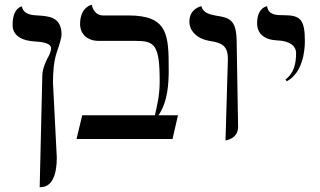

<svg xmlns="http://www.w3.org/2000/svg" viewBox="-20 -585 1345 808"><path d="M147 203C152 201 219 215 219 78L203 -236C203 -281 206 -327 219 -365C232 -403 239 -428 239 -439C239 -514 186 -517 138 -520C116 -521 79 -523 72 -558C72 -558 33 -553 33 -480C33 -437 68 -413 132 -410C171 -408 195 -399 195 -382C195 -373 191 -361 185 -349C167 -318 158 -287 158 -264Z M520 -520H413C386 -520 371 -542 366 -565C366 -565 317 -556 317 -484C317 -443 346 -413 395 -413H549C630 -413 652 -399 652 -243C652 -181 641 -142 632 -100H326L302 0H706L729 -100H647C686 -156 690 -234 690 -289C690 -438 688 -520 520 -520Z M929 6C929 6 982 0 982 -51L976 -406C976 -504 945 -510 890 -519C869 -523 833 -529 828 -559C828 -559 777 -550 777 -494C777 -453 812 -421 861 -413C914 -405 939 -393 939 -336Z M1187 -243C1253 -278 1263 -369 1263 -411C1263 -502 1245 -521 1175 -521C1144 -521 1109 -521 1104 -559C1104 -559 1062 -554 1062 -487C1062 -443 1093 -417 1147 -415C1196 -413 1226 -394 1226 -361C1226 -315 1216 -276 1181 -250Z"/></svg>

Font: Libertinus Serif Display
Style: Regular
Weight: 400
Designer: Philipp H. Poll
Foundry: Khaled Hosny
Version: Version 6.1